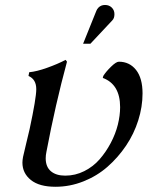

<svg xmlns="http://www.w3.org/2000/svg" viewBox="-20 -734 588 757"><path d="M198.7 2.4Q134.8 2.4 101.6 -24.4Q68.4 -51.3 68.4 -92.8Q68.4 -102.1 70.8 -115.2Q76.2 -139.2 83.7 -170.2Q91.3 -201.2 96.7 -224.6Q123 -347.2 123 -382.3Q123 -421.4 92.3 -434.6L95.2 -449.2Q125 -452.1 165.5 -466.6Q206.1 -481 238.8 -498L244.1 -490.7Q198.2 -321.3 163.1 -135.7Q160.2 -122.1 160.2 -109.9Q160.2 -76.2 180.7 -58.8Q201.2 -41.5 237.3 -41.5Q276.9 -41.5 312.3 -59.3Q347.7 -77.1 372.8 -106Q397.9 -134.8 416.7 -170.4Q435.5 -206.1 444.6 -242.4Q453.6 -278.8 453.6 -311.5Q453.6 -401.4 385.3 -426.8L387.2 -434.6Q397.9 -451.7 418 -471.2Q438 -490.7 448.7 -490.7Q490.7 -490.7 516.4 -458.3Q542 -425.8 542 -365.7Q542 -313 525.1 -259.5Q508.3 -206.1 476.8 -159.4Q445.3 -112.8 403.8 -76.4Q362.3 -40 308.8 -18.8Q255.4 2.4 198.7 2.4ZM336.4 -561.5H307.6L359.9 -691.4Q362.8 -698.7 368.2 -704.1Q378.4 -714.4 394 -714.4Q410.2 -714.4 420.7 -704.1Q431.2 -693.8 431.2 -678.2Q431.2 -662.1 422.9 -653.8Z"/></svg>

Font: Flanker
Style: Italic
Weight: 400
Italic angle: -12°
Designer: Flanker
Version: Version 2.027